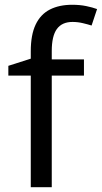

<svg xmlns="http://www.w3.org/2000/svg" viewBox="-20 -785 427 805"><path d="M332 -468H197V0H109V-468H15V-509L109 -539V-570Q109 -639 129.5 -682Q150 -725 189 -745Q228 -765 283 -765Q315 -765 341.5 -759.5Q368 -754 387 -747L364 -678Q348 -683 327 -688Q306 -693 284 -693Q240 -693 218.5 -663.5Q197 -634 197 -571V-536H332Z"/></svg>

Font: lbangla15
Style: Book
Weight: 400
Designer: Jelle Bosma - Monotype Design Team
Foundry: Monotype Imaging Inc.
Version: Version 2.003